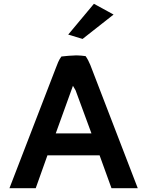

<svg xmlns="http://www.w3.org/2000/svg" viewBox="-20 -996 780 1016"><path d="M341 -813 417 -790 581 -919 477 -976ZM709 0 458 -652C451 -669 443 -685 433 -699C418 -701 401 -703 384 -703C355 -702 329 -700 305 -697C291 -679 283 -656 275 -635L30 0H169L231 -174H507L570 0ZM275 -290 366 -542 380 -518 464 -290Z"/></svg>

Font: Bluebird
Style: Regular
Weight: 400
Designer: Jasper
Foundry: Cannot Into Space Fonts
Version: Version 0.98